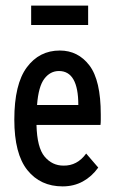

<svg xmlns="http://www.w3.org/2000/svg" viewBox="-20 -654 415 684"><path d="M203 10Q124 10 77.5 -48Q31 -106 31 -228Q31 -354 75.5 -414Q120 -474 193 -474Q258 -474 298.5 -421Q339 -368 339 -246Q339 -236 339 -226.5Q339 -217 338 -209H110Q112 -128 139 -96Q166 -64 206 -64Q255 -63 287 -107L330 -57Q307 -25 275 -7.5Q243 10 203 10ZM112 -280H259Q259 -401 190 -401Q159 -401 138 -373.5Q117 -346 112 -280ZM91 -565V-634H294V-565Z"/></svg>

Font: Inconsolata Condensed SemiBold
Style: Regular
Weight: 600
Width: 3
Monospace: yes
Designer: Raph Levien, Cyreal, Brenton Simpson
Foundry: Raph Levien, Cyreal, Google
Version: Version 3.100; ttfautohint (v1.8.4.7-5d5b)